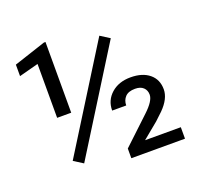

<svg xmlns="http://www.w3.org/2000/svg" viewBox="-123 -846 1023 983"><g transform="rotate(-20 388.0 -354.5)"><path d="M194.8 -57.6 144 -89.8 491.2 -645.5 542 -613.3ZM221.2 -324.2H144.5V-617.7L39.1 -589.8V-652.3L212.4 -709.5H221.2ZM723.1 0H430.7V-52.7L577.1 -190.4Q630.4 -240.2 630.4 -273.9Q630.4 -297.9 614.7 -312.7Q599.1 -327.6 569.8 -327.6Q533.2 -327.6 515.9 -309.1Q498.5 -290.5 498.5 -262.7H421.9Q421.9 -318.4 462.6 -354.5Q503.4 -390.6 567.9 -390.6Q632.3 -390.6 669.9 -359.6Q707.5 -328.6 707.5 -274.9Q707.5 -224.1 655.3 -171.9L614.3 -133.3L528.3 -62.5H723.1Z"/></g></svg>

Font: RobotoDraft
Style: Regular
Weight: 400
Version: Version 2.001101; 2014